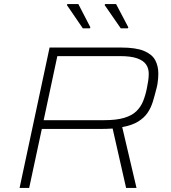

<svg xmlns="http://www.w3.org/2000/svg" viewBox="-20 -921 836 941"><path d="M76 0 223 -688H573Q646 -688 685.5 -671.5Q725 -655 740.5 -626.5Q756 -598 756 -560Q756 -549 755 -536.5Q754 -524 752 -511Q750 -498 746 -484Q738 -452 729 -422.5Q720 -393 703.5 -368.5Q687 -344 657.5 -325.5Q628 -307 579 -298L649 0H598L532 -291Q518 -290 502 -289.5Q486 -289 469 -289H185L123 0ZM194 -332H490Q551 -332 589 -343.5Q627 -355 648.5 -376Q670 -397 681.5 -425.5Q693 -454 700 -489Q704 -508 706.5 -526Q709 -544 709 -559Q709 -586 696 -605Q683 -624 652.5 -635Q622 -646 568 -646H261ZM420 -782H386L308 -896L310 -901H364L423 -787ZM606 -782H572L493 -896L495 -901H549L609 -787Z"/></svg>

Font: Saira Expanded ExtraLight
Style: Italic
Weight: 250
Width: 7
Italic angle: -12°
Designer: Hector Gatti with collaboration of the Omnibus-Type team
Foundry: Omnibus-Type
Version: Version 1.101